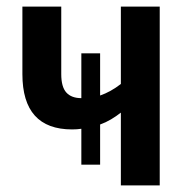

<svg xmlns="http://www.w3.org/2000/svg" viewBox="-20 -563 566 583"><path d="M465 -543V0H347V-221Q333 -210 317 -200.5Q301 -191 284 -185V-63H227V-172Q214 -170 199 -170Q48 -170 48 -338V-543H166V-338Q166 -299 181.5 -282Q197 -265 227 -265V-401H284V-273Q316 -284 347 -308V-543Z"/></svg>

Font: Avrile Sans Condensed SemiBold
Style: Regular
Weight: 600
Width: 3
Designer: Monotype Design Team
Foundry: Monotype Imaging Inc.
Version: Version 2.001;September 10, 2019;FontCreator 11.5.0.2425 64-